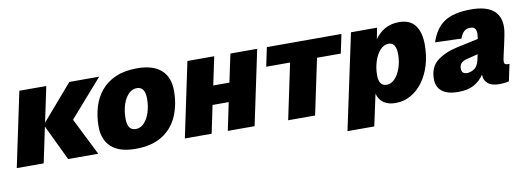

<svg xmlns="http://www.w3.org/2000/svg" viewBox="-58 -886 3749 1369"><g transform="rotate(-10 1817.0 -201.0)"><path d="M-1 0 113 -540H308L254 -284L475 -540H691L454 -270L589 0H371L248 -257L194 0Z M858 12Q743 12 684 -40.5Q625 -93 625 -190Q625 -265 644.5 -330.5Q664 -396 705.5 -446Q747 -496 811.5 -524Q876 -552 966 -552Q1082 -552 1140.5 -499.5Q1199 -447 1199 -349Q1199 -249 1164 -167Q1129 -85 1053.5 -36.5Q978 12 858 12ZM884 -127Q918 -127 944 -154Q970 -181 985 -226.5Q1000 -272 1000 -327Q1000 -413 940 -413Q906 -413 879.5 -385.5Q853 -358 838.5 -312.5Q824 -267 824 -212Q824 -127 884 -127Z M1216 0 1330 -541H1524L1481 -337H1598L1641 -540H1835L1721 0H1527L1569 -201H1452L1410 0Z M1964 0 2049 -403H1876L1905 -540H2445L2416 -403H2244L2159 0Z M2367 150 2514 -540H2703L2687 -459Q2718 -503 2761.5 -527.5Q2805 -552 2863 -552Q2942 -552 2979.5 -502Q3017 -452 3017 -362Q3017 -282 2996.5 -214Q2976 -146 2938.5 -95Q2901 -44 2850.5 -16Q2800 12 2741 12Q2636 12 2610 -78L2561 150ZM2701 -127Q2733 -127 2759.5 -154.5Q2786 -182 2802 -228Q2818 -274 2818 -328Q2818 -368 2805 -390.5Q2792 -413 2763 -413Q2729 -413 2702 -383.5Q2675 -354 2659.5 -306.5Q2644 -259 2644 -206Q2644 -127 2701 -127Z M3382 -77Q3382 -80 3382 -81Q3353 -37 3308 -12.5Q3263 12 3194 12Q3118 12 3078 -19Q3038 -50 3038 -108Q3038 -195 3095 -239.5Q3152 -284 3246 -304L3396 -336Q3400 -364 3400 -376Q3400 -398 3390.5 -411Q3381 -424 3356 -424Q3328 -424 3310.5 -407.5Q3293 -391 3282 -359L3092 -365Q3124 -464 3192 -508Q3260 -552 3384 -552Q3595 -552 3595 -390Q3595 -366 3588 -330Q3581 -294 3572.5 -256Q3564 -218 3557 -187.5Q3550 -157 3550 -144Q3550 -131 3557 -126.5Q3564 -122 3576 -122H3588L3562 0Q3552 3 3531.5 5.5Q3511 8 3492 8Q3437 8 3409.5 -16Q3382 -40 3382 -77ZM3240 -148Q3240 -110 3279 -110Q3307 -110 3333.5 -128.5Q3360 -147 3370 -199Q3371 -205 3372.5 -212.5Q3374 -220 3376 -229L3293 -208Q3268 -202 3254 -188Q3240 -174 3240 -148Z"/></g></svg>

Font: Geist Black
Style: Italic
Weight: 900
Italic angle: -12°
Designer: Basement.studio, Andrés Briganti, Mateo Zaragoza
Foundry: Basement.studio, Vercel, Andrés Briganti, Guido Ferreyra, Mateo Zaragoza
Version: Version 1.500; ttfautohint (v1.8.4.7-5d5b)